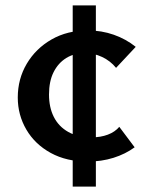

<svg xmlns="http://www.w3.org/2000/svg" viewBox="-20 -593 546 713"><path d="M306 7Q227 7 168.5 -25Q110 -57 78 -111.5Q46 -166 46 -231Q46 -300 79.5 -356.5Q113 -413 171.5 -446.5Q230 -480 306 -480Q357 -480 402.5 -464Q448 -448 484 -419L411 -341Q390 -367 359 -381.5Q328 -396 295 -396Q256 -396 226 -377.5Q196 -359 179 -325Q162 -291 162 -242Q162 -194 180 -158.5Q198 -123 233.5 -103Q269 -83 321 -83Q354 -83 380.5 -93Q407 -103 423 -122L480 -46Q446 -21 401.5 -7Q357 7 306 7ZM250 100V-573H336V100Z"/></svg>

Font: Ysabeau
Style: Bold
Weight: 700
Designer: Christian Thalmann (Catharsis Fonts)
Version: Version 2.000;gftools[0.9.27.dev2+g8671c4b]